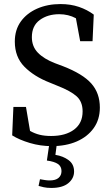

<svg xmlns="http://www.w3.org/2000/svg" viewBox="-20 -705 552 946"><path d="M235 15Q179 15 127 -0.5Q75 -16 40 -38L46 -178H108L128 -60Q151 -47 175.5 -41Q200 -35 232 -35Q303 -35 345 -66.5Q387 -98 387 -156Q387 -204 357.5 -230.5Q328 -257 264 -282L225 -298Q148 -328 100.5 -376Q53 -424 53 -500Q53 -558 82.5 -599Q112 -640 163 -662.5Q214 -685 278 -685Q328 -685 369 -671Q410 -657 442 -633L436 -502H375L354 -615Q317 -635 272 -635Q215 -635 176 -606.5Q137 -578 137 -522Q137 -476 166.5 -445.5Q196 -415 250 -394L290 -379Q388 -341 430 -293.5Q472 -246 472 -175Q472 -116 441.5 -73.5Q411 -31 358 -8Q305 15 235 15ZM211 86 224 -3H261L253 58Q291 64 318 84Q345 104 345 140Q345 174 316.5 197.5Q288 221 233 221Q211 221 195.5 217.5Q180 214 170 211L177 178Q189 180 200.5 182Q212 184 225 184Q254 184 268.5 171.5Q283 159 283 138Q283 115 265.5 103Q248 91 211 86Z"/></svg>

Font: Source Serif 4
Style: Regular
Weight: 400
Designer: Frank Grießhammer
Foundry: Adobe
Version: Version 4.005;hotconv 1.1.0;makeotfexe 2.6.0